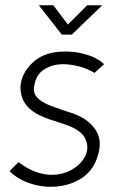

<svg xmlns="http://www.w3.org/2000/svg" viewBox="-20 -700 452 727"><path d="M16 -52 50 -86Q115 -37 179 -38Q219 -39 251 -57Q283 -75 299.5 -103Q316 -131 308 -162Q301 -186 281.5 -201Q262 -216 235.5 -225.5Q209 -235 180 -244Q151 -253 125 -266Q79 -290 65 -327.5Q51 -365 63.5 -402.5Q76 -440 110 -468.5Q144 -497 195 -503Q247 -509 297.5 -496Q348 -483 374 -457L338 -424Q310 -441 277.5 -449Q245 -457 216 -457Q178 -456 148.5 -438Q119 -420 111 -382Q103 -351 119.5 -332Q136 -313 172 -299.5Q208 -286 257 -270Q317 -249 344 -205Q371 -161 345 -95Q327 -49 287 -24Q247 1 197 6Q147 11 98.5 -4Q50 -19 16 -52ZM214 -569 127 -680H182L237 -607L310 -680H367L252 -569Z"/></svg>

Font: Kulim Park ExtraLight
Style: Italic
Weight: 275
Italic angle: -8°
Designer: Noponies / Dale Sattler
Foundry: Noponies
Version: Version 1.000; ttfautohint (v1.8.3)